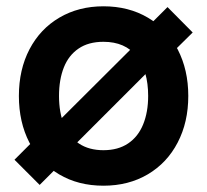

<svg xmlns="http://www.w3.org/2000/svg" viewBox="-20 -575 658 610"><path d="M106 12.5 26 -67.5 115.5 -157 151.5 -175.5 421.2 -444.2 431.7 -472.2 512.2 -552.5 592.2 -471.8 506.3 -387 477 -374.3 212.7 -110 190 -71.5ZM308.7 15Q228.5 15 167.6 -21.2Q106.7 -57.4 73.3 -122.2Q40 -186.9 40 -270.2Q40 -353.9 73.8 -418.6Q107.7 -483.2 168.8 -519.1Q230 -555 308.7 -555Q388.9 -555 450 -518.8Q511.2 -482.7 544.7 -417.8Q578.2 -353 578.2 -270.2Q578.2 -186.7 544.4 -122Q510.7 -57.2 449.5 -21.1Q388.3 15 308.7 15ZM308.7 -97.8Q355.2 -97.8 387.1 -119.3Q419 -140.8 434.8 -179.8Q450.7 -218.8 450.7 -270.2Q450.7 -350.2 414.2 -396.2Q377.7 -442.2 308.7 -442.2Q261.2 -442.2 229.8 -420.8Q198.2 -399.5 182.9 -360.9Q167.5 -322.2 167.5 -270.2Q167.5 -217 183.6 -178.2Q199.8 -139.5 231.2 -118.7Q262.8 -97.8 308.7 -97.8Z"/></svg>

Font: Manrope
Style: Regular
Weight: 400
Designer: Mikhail Sharanda
Foundry: Mikhail Sharanda
Version: Version 4.503